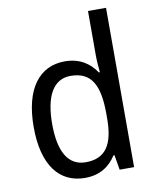

<svg xmlns="http://www.w3.org/2000/svg" viewBox="-86 -826 731 902"><g transform="rotate(-10 279.5 -375.0)"><path d="M247 10C319 10 365 -23 396 -71H401L413 0H482V-760H396V-545C396 -524 399 -489 401 -467H396C365 -514 317 -546 247 -546C126 -546 50 -450 50 -267C50 -84 125 10 247 10ZM263 -62C179 -62 138 -134 138 -266C138 -396 178 -474 262 -474C363 -474 397 -404 397 -269V-248C397 -123 358 -62 263 -62Z"/></g></svg>

Font: Noto Sans Lao UI SemCond
Style: Regular
Weight: 400
Width: 4
Designer: Monotype Design Team
Foundry: Monotype Imaging Inc.
Version: Version 2.000